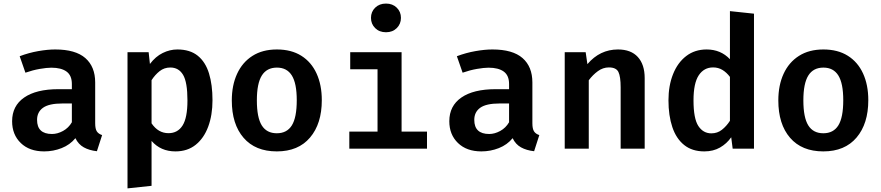

<svg xmlns="http://www.w3.org/2000/svg" viewBox="-20 -837 4963 1081"><path d="M515.9 -143.1Q515.9 -111.8 525.1 -97.4Q534.4 -83.1 554.9 -76.4L525.6 14.4Q482.6 9.7 451.8 -7.4Q421 -24.6 404.6 -59Q373.8 -21.5 326.9 -3.1Q280 15.4 228.7 15.4Q145.6 15.4 96.9 -31.8Q48.2 -79 48.2 -154.4Q48.2 -241 116.2 -287.9Q184.1 -334.9 308.7 -334.9H384.6V-364.1Q384.6 -412.3 354.6 -434.1Q324.6 -455.9 269.2 -455.9Q243.1 -455.9 203.6 -449Q164.1 -442.1 123.1 -427.7L90.8 -520.5Q142.6 -540 195.1 -549.2Q247.7 -558.5 290.8 -558.5Q405.1 -558.5 460.5 -510Q515.9 -461.5 515.9 -372.8ZM272.8 -82.6Q303.6 -82.6 334.9 -99.7Q366.2 -116.9 384.6 -148.7V-254.4H331.3Q255.9 -254.4 222.3 -230.3Q188.7 -206.2 188.7 -162.1Q188.7 -82.6 272.8 -82.6Z M978.5 -558.5Q1049.7 -558.5 1093.3 -523.3Q1136.9 -488.2 1156.7 -423.8Q1176.4 -359.5 1176.4 -272.8Q1176.4 -189.2 1152.3 -124.1Q1128.2 -59 1081.8 -21.8Q1035.4 15.4 967.7 15.4Q884.6 15.4 833.3 -43.6V209.2L697.9 223.6V-543.1H816.9L824.1 -476.9Q855.9 -519 896.2 -538.7Q936.4 -558.5 978.5 -558.5ZM939 -456.9Q904.6 -456.9 878.7 -436.4Q852.8 -415.9 833.3 -385.6V-142.6Q870.8 -87.2 928.7 -87.2Q980.5 -87.2 1007.9 -130.5Q1035.4 -173.8 1035.4 -271.3Q1035.4 -374.4 1010.8 -415.6Q986.2 -456.9 939 -456.9Z M1539 -558.5Q1620 -558.5 1676.4 -523.1Q1732.8 -487.7 1762.3 -423.3Q1791.8 -359 1791.8 -272.8Q1791.8 -140.5 1725.6 -62.6Q1659.5 15.4 1538.5 15.4Q1417.4 15.4 1351.3 -61.3Q1285.1 -137.9 1285.1 -271.8Q1285.1 -356.9 1314.9 -421.5Q1344.6 -486.2 1401.3 -522.3Q1457.9 -558.5 1539 -558.5ZM1539 -456.4Q1482.1 -456.4 1454.1 -411.8Q1426.2 -367.2 1426.2 -271.8Q1426.2 -175.4 1453.8 -131Q1481.5 -86.7 1538.5 -86.7Q1595.4 -86.7 1623.1 -131Q1650.8 -175.4 1650.8 -272.8Q1650.8 -367.7 1623.1 -412.1Q1595.4 -456.4 1539 -456.4Z M2153.3 -816.9Q2190.3 -816.9 2213.8 -793.8Q2237.4 -770.8 2237.4 -736.4Q2237.4 -702.1 2213.8 -678.7Q2190.3 -655.4 2153.3 -655.4Q2115.9 -655.4 2092.3 -678.7Q2068.7 -702.1 2068.7 -736.4Q2068.7 -770.8 2092.3 -793.8Q2115.9 -816.9 2153.3 -816.9ZM2241 -543.1V-95.9H2384.1V0H1946.7V-95.9H2105.6V-447.2H1951.8V-543.1Z M2977.4 -143.1Q2977.4 -111.8 2986.7 -97.4Q2995.9 -83.1 3016.4 -76.4L2987.2 14.4Q2944.1 9.7 2913.3 -7.4Q2882.6 -24.6 2866.2 -59Q2835.4 -21.5 2788.5 -3.1Q2741.5 15.4 2690.3 15.4Q2607.2 15.4 2558.5 -31.8Q2509.7 -79 2509.7 -154.4Q2509.7 -241 2577.7 -287.9Q2645.6 -334.9 2770.3 -334.9H2846.2V-364.1Q2846.2 -412.3 2816.2 -434.1Q2786.2 -455.9 2730.8 -455.9Q2704.6 -455.9 2665.1 -449Q2625.6 -442.1 2584.6 -427.7L2552.3 -520.5Q2604.1 -540 2656.7 -549.2Q2709.2 -558.5 2752.3 -558.5Q2866.7 -558.5 2922.1 -510Q2977.4 -461.5 2977.4 -372.8ZM2734.4 -82.6Q2765.1 -82.6 2796.4 -99.7Q2827.7 -116.9 2846.2 -148.7V-254.4H2792.8Q2717.4 -254.4 2683.8 -230.3Q2650.3 -206.2 2650.3 -162.1Q2650.3 -82.6 2734.4 -82.6Z M3159.5 0V-543.1H3277.4L3287.2 -475.9Q3357.4 -558.5 3459.5 -558.5Q3532.3 -558.5 3571 -516.2Q3609.7 -473.8 3609.7 -397.4V0H3474.4V-344.6Q3474.4 -406.2 3461.8 -431.8Q3449.2 -457.4 3408.2 -457.4Q3374.9 -457.4 3346.2 -436.4Q3317.4 -415.4 3294.9 -385.1V0Z M4089.7 -774.4 4225.1 -760V0H4105.1L4096.9 -64.1Q4071.8 -28.2 4033.8 -6.4Q3995.9 15.4 3945.6 15.4Q3876.9 15.4 3832.1 -20.5Q3787.2 -56.4 3765.4 -121.3Q3743.6 -186.2 3743.6 -272.3Q3743.6 -354.9 3769.5 -419.7Q3795.4 -484.6 3843.6 -521.5Q3891.8 -558.5 3958.5 -558.5Q4037.9 -558.5 4089.7 -503.6ZM3994.9 -457.4Q3943.6 -457.4 3914.1 -413.1Q3884.6 -368.7 3884.6 -271.8Q3884.6 -169.2 3911.8 -127.7Q3939 -86.2 3985.1 -86.2Q4019 -86.2 4044.6 -106.4Q4070.3 -126.7 4089.7 -156.9V-404.1Q4070.8 -429.2 4047.4 -443.3Q4024.1 -457.4 3994.9 -457.4Z M4615.9 -558.5Q4696.9 -558.5 4753.3 -523.1Q4809.7 -487.7 4839.2 -423.3Q4868.7 -359 4868.7 -272.8Q4868.7 -140.5 4802.6 -62.6Q4736.4 15.4 4615.4 15.4Q4494.4 15.4 4428.2 -61.3Q4362.1 -137.9 4362.1 -271.8Q4362.1 -356.9 4391.8 -421.5Q4421.5 -486.2 4478.2 -522.3Q4534.9 -558.5 4615.9 -558.5ZM4615.9 -456.4Q4559 -456.4 4531 -411.8Q4503.1 -367.2 4503.1 -271.8Q4503.1 -175.4 4530.8 -131Q4558.5 -86.7 4615.4 -86.7Q4672.3 -86.7 4700 -131Q4727.7 -175.4 4727.7 -272.8Q4727.7 -367.7 4700 -412.1Q4672.3 -456.4 4615.9 -456.4Z"/></svg>

Font: Fira Code SemiBold
Style: Regular
Weight: 600
Designer: Carrois Corporate, Edenspiekermann AG, Nikita Prokopov
Foundry: Carrois Corporate, Edenspiekermann AG, Nikita Prokopov
Version: Version 6.002